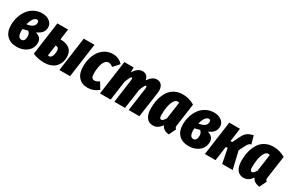

<svg xmlns="http://www.w3.org/2000/svg" viewBox="106 -1567 3896 2601"><g transform="rotate(30 2053.5 -266.5)"><path d="M306.2 -549.8Q374 -549.8 420.9 -514.4Q467.8 -479 467.8 -421.9Q467.8 -375.5 441.7 -341.8Q415.5 -308.1 356.9 -282.2Q452.1 -257.3 452.1 -171.9Q452.1 -134.3 439 -102.5Q425.8 -70.8 403.8 -48.8Q381.8 -26.9 352.8 -11.5Q323.7 3.9 292 11Q260.3 18.1 227.1 18.1Q127.9 18.1 71.5 -38.8Q15.1 -95.7 15.1 -200.2Q15.1 -269 35.2 -331.8Q55.2 -394.5 91.6 -443.1Q127.9 -491.7 183.8 -520.8Q239.7 -549.8 306.2 -549.8ZM285.2 -440.9Q255.4 -440.9 230.7 -407.2Q206.1 -373.5 191.9 -313Q313 -330.6 313 -405.8Q313 -440.9 285.2 -440.9ZM254.9 -251Q216.3 -238.8 178.2 -231.9Q175.8 -219.7 175.8 -206.1Q175.8 -97.2 233.9 -97.2Q289.1 -97.2 289.1 -179.2Q289.1 -224.6 254.9 -251Z M692.4 -367.2Q788.6 -366.2 838.6 -324.5Q888.7 -282.7 888.7 -201.2Q888.7 -168.5 881.3 -138.2Q874 -107.9 856.4 -79.1Q838.9 -50.3 813 -29.1Q787.1 -7.8 746.6 5.1Q706.1 18.1 655.8 18.1Q566.4 18.1 477.5 -17.1L548.3 -533.2H715.3ZM961.4 -533.2H1128.4L1054.7 0H887.7ZM673.3 -91.8Q699.7 -91.8 715.1 -123.5Q730.5 -155.3 730.5 -204.1Q730.5 -261.2 689.5 -261.2H677.7L654.3 -94.2Q664.1 -91.8 673.3 -91.8Z M1410.6 -550.8Q1505.4 -550.8 1565.4 -482.9L1485.4 -393.1Q1450.7 -421.9 1417.5 -421.9Q1389.6 -421.9 1368.9 -401.1Q1348.1 -380.4 1336.9 -345.9Q1325.7 -311.5 1320.6 -274.2Q1315.4 -236.8 1315.4 -196.8Q1315.4 -148.9 1328.9 -130.9Q1342.3 -112.8 1367.7 -112.8Q1397.9 -112.8 1442.4 -142.1L1501.5 -43.9Q1428.7 18.1 1337.4 18.1Q1245.6 18.1 1193.6 -39.6Q1141.6 -97.2 1141.6 -200.2Q1141.6 -297.9 1172.9 -376.7Q1204.1 -455.6 1266.1 -503.2Q1328.1 -550.8 1410.6 -550.8Z M2099.6 -550.8Q2153.3 -550.8 2179.7 -508.1Q2206.1 -465.3 2195.3 -393.1L2139.2 0H1972.2L2022.5 -361.8Q2027.8 -402.8 2012.2 -402.8Q2002 -402.8 1990 -380.9Q1978 -358.9 1958.5 -307.1L1914.6 0H1747.6L1797.4 -361.8Q1802.7 -402.8 1787.6 -402.8Q1776.9 -402.8 1764.4 -379.6Q1752 -356.4 1731.4 -301.8L1689.5 0H1522.5L1596.2 -533.2H1741.2V-455.1Q1798.8 -550.8 1874.5 -550.8Q1913.1 -550.8 1938.2 -527.3Q1963.4 -503.9 1970.2 -461.9Q2027.3 -550.8 2099.6 -550.8Z M2504.9 -550.8Q2601.6 -550.8 2689.9 -499L2642.1 -159.2Q2637.2 -133.3 2640.4 -118.2Q2643.6 -103 2659.2 -95.2L2606.9 15.1Q2564.9 11.2 2533.2 -7.6Q2501.5 -26.4 2489.3 -60.1Q2460.9 -21 2429.9 -1.5Q2398.9 18.1 2356.9 18.1Q2290.5 18.1 2255.4 -32.5Q2220.2 -83 2220.2 -170.9Q2220.2 -229 2229.2 -282.2Q2238.3 -335.4 2259.8 -385.3Q2281.2 -435.1 2313.2 -471.2Q2345.2 -507.3 2394.5 -529.1Q2443.8 -550.8 2504.9 -550.8ZM2489.3 -432.1Q2456.1 -432.1 2432.4 -390.9Q2408.7 -349.6 2398.4 -291.3Q2388.2 -232.9 2388.2 -167Q2388.2 -133.3 2395.5 -119.6Q2402.8 -106 2418 -106Q2432.1 -106 2446 -120.4Q2460 -134.8 2477.1 -161.1L2514.2 -426.8Q2500 -432.1 2489.3 -432.1Z M2995.1 -549.8Q3063 -549.8 3109.9 -514.4Q3156.7 -479 3156.7 -421.9Q3156.7 -375.5 3130.6 -341.8Q3104.5 -308.1 3045.9 -282.2Q3141.1 -257.3 3141.1 -171.9Q3141.1 -134.3 3127.9 -102.5Q3114.7 -70.8 3092.8 -48.8Q3070.8 -26.9 3041.7 -11.5Q3012.7 3.9 2981 11Q2949.2 18.1 2916 18.1Q2816.9 18.1 2760.5 -38.8Q2704.1 -95.7 2704.1 -200.2Q2704.1 -269 2724.1 -331.8Q2744.1 -394.5 2780.5 -443.1Q2816.9 -491.7 2872.8 -520.8Q2928.7 -549.8 2995.1 -549.8ZM2974.1 -440.9Q2944.3 -440.9 2919.7 -407.2Q2895 -373.5 2880.9 -313Q3002 -330.6 3002 -405.8Q3002 -440.9 2974.1 -440.9ZM2943.8 -251Q2905.3 -238.8 2867.2 -231.9Q2864.7 -219.7 2864.7 -206.1Q2864.7 -97.2 2922.9 -97.2Q2978 -97.2 2978 -179.2Q2978 -224.6 2943.8 -251Z M3609.4 -550.8 3644.5 -428.2Q3618.7 -419.4 3606.7 -406Q3594.7 -392.6 3576.7 -356L3533.7 -272L3598.6 0H3433.6L3389.6 -225.1H3361.3L3330.6 0H3163.6L3237.3 -533.2H3404.3L3376.5 -325.2H3403.3L3460.4 -439.9Q3483.9 -488.3 3515.9 -512.5Q3547.9 -536.6 3609.4 -550.8Z M3922.4 -550.8Q4019 -550.8 4107.4 -499L4059.6 -159.2Q4054.7 -133.3 4057.9 -118.2Q4061 -103 4076.7 -95.2L4024.4 15.1Q3982.4 11.2 3950.7 -7.6Q3918.9 -26.4 3906.7 -60.1Q3878.4 -21 3847.4 -1.5Q3816.4 18.1 3774.4 18.1Q3708 18.1 3672.9 -32.5Q3637.7 -83 3637.7 -170.9Q3637.7 -229 3646.7 -282.2Q3655.8 -335.4 3677.2 -385.3Q3698.7 -435.1 3730.7 -471.2Q3762.7 -507.3 3812 -529.1Q3861.3 -550.8 3922.4 -550.8ZM3906.7 -432.1Q3873.5 -432.1 3849.9 -390.9Q3826.2 -349.6 3815.9 -291.3Q3805.7 -232.9 3805.7 -167Q3805.7 -133.3 3813 -119.6Q3820.3 -106 3835.4 -106Q3849.6 -106 3863.5 -120.4Q3877.4 -134.8 3894.5 -161.1L3931.6 -426.8Q3917.5 -432.1 3906.7 -432.1Z"/></g></svg>

Font: Fira Sans Compressed ExtraBold
Style: Italic
Weight: 800
Width: 3
Italic angle: -8°
Designer: Carrois Corporate & Edenspiekermann AG
Foundry: Carrois Corporate GbR & Edenspiekermann AG
Version: Version 4.203;PS 004.203;hotconv 1.0.88;makeotf.lib2.5.64775